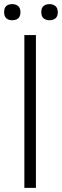

<svg xmlns="http://www.w3.org/2000/svg" viewBox="-41 -910 300 930"><path d="M77 -740H133V0H77ZM18 -812Q0 -812 -10.5 -821.5Q-21 -831 -21 -851Q-21 -872 -10.5 -881Q0 -890 18 -890Q36 -890 47 -880.5Q58 -871 58 -851Q58 -830 47 -821Q36 -812 18 -812ZM199 -812Q181 -812 170 -821.5Q159 -831 159 -851Q159 -872 170 -881Q181 -890 199 -890Q216 -890 227.5 -880.5Q239 -871 239 -851Q239 -830 227.5 -821Q216 -812 199 -812Z"/></svg>

Font: Encode Sans Compressed
Style: Light
Weight: 300
Designer: Pablo Impallari, Andres Torresi
Foundry: Pablo Impallari, Andres Torresi
Version: Version 1.000; ttfautohint (v1.00) -l 8 -r 50 -G 200 -x 14 -